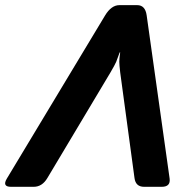

<svg xmlns="http://www.w3.org/2000/svg" viewBox="-57 -720 746 740"><path d="M-14.6 0Q-49.8 0 -30.3 -32.2L348.1 -660.6Q372.1 -700.2 403.3 -700.2H471.7Q502.9 -700.2 508.3 -660.6L596.7 -32.2Q601.1 0 566.4 0H498.5Q465.8 0 461.4 -33.7L406.2 -441.4Q402.8 -470.7 402.8 -482.4Q402.8 -494.1 406.2 -518.1H404.3Q396 -494.1 390.9 -481.9Q385.7 -469.7 369.1 -441.4L125.5 -33.7Q105.5 0 72.8 0Z"/></svg>

Font: Istok
Style: Bold Italic
Weight: 700
Italic angle: -13°
Designer: Andrey V. Panov
Foundry: Andrey V. Panov
Version: Version 1.0.3